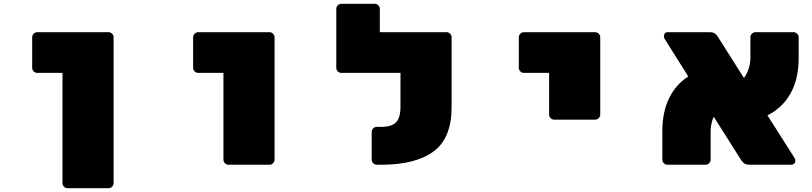

<svg xmlns="http://www.w3.org/2000/svg" viewBox="-20 -870 4290 1014"><path d="M553 124H337Q326 124 318 116Q310 108 310 97V-485H177Q166 -485 158 -493Q150 -501 150 -512V-673Q150 -684 158 -692Q166 -700 177 -700H553Q564 -700 572 -692Q580 -684 580 -673V97Q580 108 572 116Q564 124 553 124Z M1403 0H1187Q1176 0 1168 -8Q1160 -16 1160 -27V-485H1027Q1016 -485 1008 -493Q1000 -501 1000 -512V-673Q1000 -684 1008 -692Q1016 -700 1027 -700H1403Q1414 -700 1422 -692Q1430 -684 1430 -673V-27Q1430 -16 1422 -8Q1414 0 1403 0Z M1783 -850H1959Q1970 -850 1978 -842Q1986 -834 1986 -823V-700H2338Q2349 -700 2357 -692Q2365 -684 2365 -673V-304Q2365 -140 2269.5 -70Q2174 0 1994 0H1970Q1959 0 1951 -8Q1943 -16 1943 -27V-173Q1943 -184 1951 -192Q1959 -200 1970 -200H1994Q2048 -200 2071.5 -224Q2095 -248 2095 -305V-485H1783Q1772 -485 1764 -493Q1756 -501 1756 -512V-823Q1756 -834 1764 -842Q1772 -850 1783 -850Z M3123 -238H2907Q2896 -238 2888 -246Q2880 -254 2880 -265V-485H2747Q2736 -485 2728 -493Q2720 -501 2720 -512V-673Q2720 -684 2728 -692Q2736 -700 2747 -700H3123Q3134 -700 3142 -692Q3150 -684 3150 -673V-265Q3150 -254 3142 -246Q3134 -238 3123 -238Z M3733 -177V-27Q3733 -16 3725 -8Q3717 0 3706 0H3505Q3494 0 3486 -8Q3478 -16 3478 -27V-178Q3478 -279 3514 -352Q3550 -425 3615 -466L3490 -665Q3486 -672 3486 -679Q3486 -688 3491.5 -694Q3497 -700 3506 -700H3727Q3745 -700 3754 -694Q3763 -688 3771 -676L3909 -458Q3924 -478 3933.5 -506Q3943 -534 3943 -565V-673Q3943 -684 3951 -692Q3959 -700 3970 -700H4171Q4182 -700 4190 -692Q4198 -684 4198 -673V-564Q4198 -452 4154.5 -375.5Q4111 -299 4033 -261L4176 -36Q4180 -30 4180 -25Q4180 -20 4180 -19Q4180 -11 4174 -5.5Q4168 0 4160 0H3939Q3921 0 3911.5 -6.5Q3902 -13 3894 -25L3749 -254Q3733 -215 3733 -177Z"/></svg>

Font: Rubik Mono One
Style: Regular
Weight: 400
Designer: Hubert and Fischer with Elvire Volk Leonovitch (Cyrillic Expansion: Cyreal)
Foundry: Hubert and Fischer with Elvire Volk Leonovitch
Version: Version 2.000